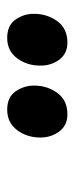

<svg xmlns="http://www.w3.org/2000/svg" viewBox="143 -937 208 534"><g transform="rotate(-90 247.0 -670.0)"><path d="M196 -586.5Q165.5 -586.5 148.5 -609Q131.5 -631.5 131.5 -661.5Q131.5 -699 152.2 -726.5Q173 -754 209 -754Q244 -754 260 -730.5Q276 -707 276 -679.5Q276 -642.5 255.5 -614.5Q235 -586.5 196 -586.5ZM395.5 -586.5Q365 -586.5 348.2 -609Q331.5 -631.5 331.5 -661.5Q331.5 -699 352 -726.5Q372.5 -754 408.5 -754Q443.5 -754 459.8 -730.5Q476 -707 475.5 -679.5Q475.5 -642.5 455 -614.5Q434.5 -586.5 395.5 -586.5Z"/></g></svg>

Font: Merriweather 120pt ExtraBold
Style: Italic
Weight: 800
Italic angle: -7.8°
Version: Version 2.101